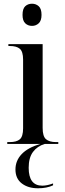

<svg xmlns="http://www.w3.org/2000/svg" viewBox="-20 -773 347 1031"><path d="M152 -634Q130 -634 115.5 -648Q101 -662 101 -693Q101 -726 115.5 -739.5Q130 -753 152 -753Q173 -753 188 -739.5Q203 -726 203 -693Q203 -662 188 -648Q173 -634 152 -634ZM19 0V-10H32Q69 -10 86.5 -25Q104 -40 104 -84V-453Q104 -496 86.5 -511Q69 -526 33 -526H25V-536H209V-86Q209 -41 227 -25.5Q245 -10 281 -10H293V0ZM184 238Q131 238 97 212Q63 186 63 137Q63 90 96 55Q129 20 196 0H220Q180 12 157 43Q134 74 134 128Q134 224 207 224Q233 224 265 212V222Q232 238 184 238Z"/></svg>

Font: Noto Serif Display SemiCondensed Medium
Style: Regular
Weight: 500
Width: 4
Designer: Monotype Design Team
Foundry: Monotype Imaging Inc.
Version: Version 2.009